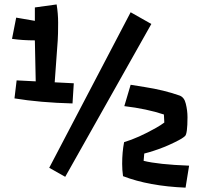

<svg xmlns="http://www.w3.org/2000/svg" viewBox="-20 -757 926 874"><path d="M310.1 -286.1Q161.6 -290 45.9 -309.1L55.7 -391.1L142.6 -386.7L138.7 -573.2Q82.5 -573.2 34.7 -580.1L53.7 -676.8L138.7 -662.1V-723.1L237.8 -736.8Q244.6 -694.8 244.6 -653.8Q244.6 -598.1 242.7 -571.8L229 -382.3L315.9 -377.9ZM574.7 -701.2 668.9 -647.9 276.9 47.9 204.1 6.8ZM540 44.9Q536.1 16.6 536.1 -10.7Q536.1 -64.9 544.9 -109.9Q609.9 -129.4 690.9 -175.3Q713.4 -188 728 -199.2L726.1 -235.8Q648.4 -261.7 545.9 -273.9L574.7 -371.1L638.7 -360.8Q726.1 -347.2 796.9 -322.3Q818.8 -314.5 825.7 -285.2Q833.5 -253.9 833.5 -223.6Q833.5 -147.9 822.3 -137.7Q815.9 -131.8 805.2 -125.2Q794.4 -118.7 772.9 -108.2Q751.5 -97.7 727.5 -87.9Q678.2 -68.4 636.7 -58.1L633.8 -24.9Q699.7 -8.3 840.8 -2.9L824.7 97.2Q657.7 90.3 540 44.9Z"/></svg>

Font: Passero One
Style: Regular
Weight: 400
Designer: Viktoriya Grabowska
Foundry: Viktoriya Grabowska
Version: Version 1.003